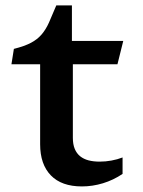

<svg xmlns="http://www.w3.org/2000/svg" viewBox="-20 -666 517 696"><path d="M125.5 -433.1H21.5L30.3 -488.8Q68.8 -498.5 92 -510.7Q115.2 -522.9 130.6 -540.8Q146 -558.6 157.5 -584.2Q168.9 -609.9 184.1 -646.5H240.7V-517.6H426.8L405.8 -433.1H244.1V-166.5Q244.1 -142.6 251 -126.2Q257.8 -109.9 270.5 -99.6Q283.2 -89.4 301 -84.7Q318.8 -80.1 341.3 -80.1Q362.8 -80.1 384 -84Q405.3 -87.9 424.3 -95.2V-35.6Q391.1 -13.2 353.3 -1.7Q315.4 9.8 276.9 9.8Q203.1 9.8 164.3 -30.3Q125.5 -70.3 125.5 -143.1Z"/></svg>

Font: Proza Libre
Style: Medium
Weight: 500
Designer: Jasper de Waard
Foundry: Jasper de Waard
Version: Version 1.000; ttfautohint (v1.4.1.8-43bc)